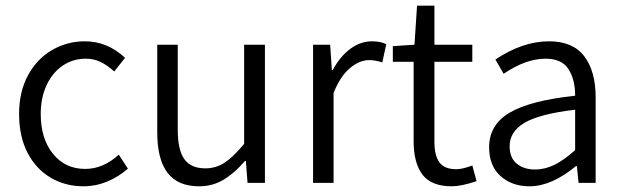

<svg xmlns="http://www.w3.org/2000/svg" viewBox="-20 -642 2185 674"><path d="M47 -242Q47 -320 78.5 -378Q110 -436 163 -466.5Q216 -497 278 -497Q357 -497 419 -439L381 -391Q357 -413 333 -424.5Q309 -436 281 -436Q236 -436 200 -411.5Q164 -387 143.5 -343Q123 -299 123 -242Q123 -155 166 -102Q209 -49 279 -49Q342 -49 397 -99L429 -50Q396 -21 356 -4.5Q316 12 273 12Q209 12 157.5 -18.5Q106 -49 76.5 -106Q47 -163 47 -242Z M532 -177V-485H604V-186Q604 -116 627 -83.5Q650 -51 701 -51Q738 -51 768.5 -71Q799 -91 837 -137V-485H910V0H849L843 -77H840Q803 -34 764.5 -11Q726 12 679 12Q604 12 568 -35.5Q532 -83 532 -177Z M1079 -485H1139L1145 -396H1148Q1173 -443 1209 -470Q1245 -497 1286 -497Q1315 -497 1336 -487L1322 -423Q1296 -431 1276 -431Q1242 -431 1208.5 -403Q1175 -375 1151 -316V0H1079Z M1432 -146V-425H1359V-480L1435 -485L1444 -622H1505V-485H1638V-425H1505V-144Q1505 -96 1522.5 -72Q1540 -48 1582 -48Q1603 -48 1638 -61L1653 -6Q1599 12 1566 12Q1494 12 1463 -29Q1432 -70 1432 -146Z M1697 -125Q1697 -204 1769 -246.5Q1841 -289 1999 -306Q1999 -363 1975.5 -399.5Q1952 -436 1895 -436Q1826 -436 1748 -383L1719 -433Q1815 -497 1907 -497Q1991 -497 2031 -444.5Q2071 -392 2071 -300V0H2011L2005 -59H2002Q1916 12 1839 12Q1777 12 1737 -24Q1697 -60 1697 -125ZM1999 -115V-257Q1874 -242 1821.5 -211Q1769 -180 1769 -129Q1769 -88 1794 -67.5Q1819 -47 1858 -47Q1893 -47 1926.5 -63.5Q1960 -80 1999 -115Z"/></svg>

Font: Assistant-zap
Style: zap
Weight: 400
Designer: Hebrew By Ben Nathan, Latin by Paul Hunt
Version: Version 2.001